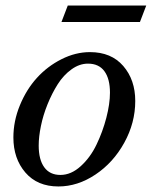

<svg xmlns="http://www.w3.org/2000/svg" viewBox="-20 -670 553 700"><path d="M308.1 -480Q385.7 -480 429.4 -429.4Q473.1 -378.9 473.1 -301.8Q473.1 -222.2 433.1 -149.7Q393.1 -77.1 328.1 -33.7Q263.2 9.8 192.9 9.8Q116.2 9.8 72.5 -41Q28.8 -91.8 28.8 -168.9Q28.8 -228.5 52.5 -286.1Q76.2 -343.8 114.5 -386Q152.8 -428.2 204.1 -454.1Q255.4 -480 308.1 -480ZM200.2 -32.2Q239.3 -32.2 274.4 -64.2Q309.6 -96.2 332 -143.1Q354.5 -189.9 367.7 -240.7Q380.9 -291.5 380.9 -332Q380.9 -382.8 360.6 -410.4Q340.3 -438 300.8 -438Q269.5 -438 240.5 -417Q211.4 -396 190.4 -362.8Q169.4 -329.6 153.3 -289.8Q137.2 -250 129.2 -210.7Q121.1 -171.4 121.1 -139.2Q121.1 -87.9 141.4 -60.1Q161.6 -32.2 200.2 -32.2ZM227.1 -649.9H513.2L490.2 -589.8H204.1Z"/></svg>

Font: Redaction
Style: Italic
Weight: 400
Designer: Jeremy Mickel / Forest Young
Foundry: MCKL
Version: Version 2.001;hotconv 1.0.113;makeotfexe 2.5.65598 DEVELOPME